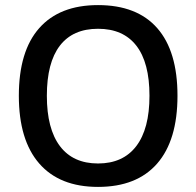

<svg xmlns="http://www.w3.org/2000/svg" viewBox="-20 -727 771 754"><path d="M54 -351Q54 -526 134 -616.5Q214 -707 365 -707Q518 -707 597.5 -616.5Q677 -526 677 -351Q677 -176 597 -84.5Q517 7 365 7Q214 7 134 -85Q54 -177 54 -351ZM567 -351Q567 -481 515.5 -547.5Q464 -614 365 -614Q266 -614 215 -547.5Q164 -481 164 -351Q164 -221 215.5 -153Q267 -85 365 -85Q463 -85 515 -153Q567 -221 567 -351Z"/></svg>

Font: Asap-Medium
Style: Regular
Weight: 500
Designer: Pablo Cosgaya
Foundry: Omnibus-Type
Version: Version 2.000; ttfautohint (v1.8)